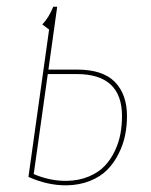

<svg xmlns="http://www.w3.org/2000/svg" viewBox="-20 -538 445 567"><path d="M207.5 -332.5Q283.7 -332.5 319.3 -295.9Q355 -259.3 355 -195.3Q355 -166 349.4 -138.4Q343.8 -110.8 330.3 -84Q316.9 -57.1 297.1 -36.9Q277.3 -16.6 246.1 -3.9Q214.8 8.8 176.3 9.3Q120.6 9.8 64 -15.6L125 -450.7L105 -465.8Q124.5 -486.3 137.2 -518.1H148.9L123 -332.5ZM176.3 -3.9Q212.9 -4.4 241.9 -16.6Q271 -28.8 289.1 -47.9Q307.1 -66.9 319.1 -92.3Q331.1 -117.7 335.7 -143.1Q340.3 -168.5 340.3 -195.3Q340.3 -319.3 206.5 -319.3H121.1L79.6 -23.9Q127.9 -3.4 176.3 -3.9Z"/></svg>

Font: Fira Sans Compressed Hair
Style: Italic
Weight: 100
Width: 3
Italic angle: -8°
Designer: Carrois Corporate & Edenspiekermann AG
Foundry: Carrois Corporate GbR & Edenspiekermann AG
Version: Version 4.203;PS 004.203;hotconv 1.0.88;makeotf.lib2.5.64775